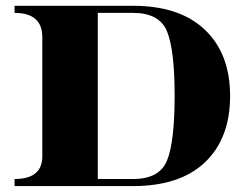

<svg xmlns="http://www.w3.org/2000/svg" viewBox="-20 -629 827 649"><path d="M429.7 -585.4Q429.7 -585.4 310.5 -585.4V-23.9H429.7Q518.8 -23.9 544.4 -85.9Q570.3 -149.2 570.3 -304.9Q570.3 -460.7 544.4 -523.4Q518.8 -585.4 429.7 -585.4ZM429.7 -609.4Q587.4 -609.4 672.4 -528.6Q757.8 -447.3 757.8 -304.7Q757.8 -161.6 673.3 -80.8Q588.4 0 429.7 0Q429.7 0 29.3 0V-23.9Q119.6 -23.9 123 -95.5V-503.4Q123 -585.4 29.3 -585.4V-609.4Z"/></svg>

Font: itsadzoke
Style: Regular
Weight: 700
Width: 7
Version: Version 0.45